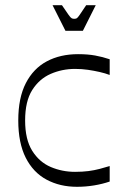

<svg xmlns="http://www.w3.org/2000/svg" viewBox="-20 -707 479 742"><path d="M277.3 14.9Q211.4 14.9 159.9 -12.8Q108.3 -40.4 79.4 -97.5Q50.6 -154.6 50.6 -241.4Q50.6 -329.1 79.9 -385.8Q109.1 -442.4 161.1 -470.1Q213.1 -497.7 281.6 -497.7Q319 -497.7 347.6 -492.5Q376.3 -487.3 403.9 -478V-417.3Q386.7 -423.9 365.1 -428.8Q343.6 -433.7 319.9 -437.2Q296.1 -440.7 270.1 -440.7Q220.1 -440.7 176 -421.5Q131.9 -402.3 104.5 -359Q77.1 -315.7 77.1 -241.4Q77.1 -168 104.5 -124.3Q131.9 -80.6 176 -61.7Q220.1 -42.9 270.1 -42.9Q298.7 -42.9 322 -45.9Q345.3 -49 365.6 -54.4Q385.9 -59.7 403.9 -65.3V-5.4Q376.3 4.1 343.8 9.5Q311.3 14.9 277.3 14.9ZM232.9 -588 183.1 -686.9H219.4Q237.3 -660.6 245.1 -649.5Q252.9 -638.4 257.1 -636.4Q261.3 -634.3 266.6 -634.3Q272.9 -634.3 276.6 -636.4Q280.3 -638.4 287.9 -649.5Q295.6 -660.6 313 -686.9H350L300.3 -588Z"/></svg>

Font: Ojuju ExtraLight
Style: Regular
Weight: 200
Designer: Chisaokwu Joboson, Mirko Velimirovic
Foundry: Udi Foundry
Version: Version 1.000